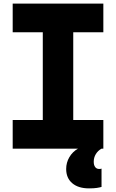

<svg xmlns="http://www.w3.org/2000/svg" viewBox="-20 -820 640 1059"><path d="M50 0V-158H216V-642H50V-800H550V-642H384V-158H550V0ZM471 219Q412 219 378.5 190.5Q345 162 345 112Q345 77 362.5 47Q380 17 410 0L474 -3L540 0Q520 11 508.5 30Q497 49 497 72Q497 91 505 101.5Q513 112 527 112Q531 112 534.5 111.5Q538 111 540 110V211Q530 214 514 216.5Q498 219 471 219Z"/></svg>

Font: Martian Mono Condensed
Style: Bold
Weight: 700
Width: 3
Designer: Roman Shamin
Foundry: Evil Martians
Version: Version 1.000